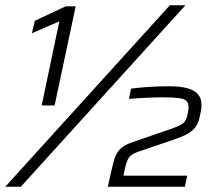

<svg xmlns="http://www.w3.org/2000/svg" viewBox="-33 -708 819 728"><path d="M125 -308 192 -627 88 -582 99 -629 216 -684H254L174 -308ZM-13 0 611 -688H670L46 0ZM376 0 384 -37Q392 -73 398 -95.5Q404 -118 414 -132.5Q424 -147 440 -156Q456 -165 484 -174L612 -218Q637 -227 650 -233.5Q663 -240 668.5 -248.5Q674 -257 677 -269Q679 -277 680.5 -286.5Q682 -296 682 -302Q682 -318 673 -326Q664 -334 642.5 -336.5Q621 -339 583 -339Q560 -339 524.5 -337.5Q489 -336 456 -333L464 -372Q492 -376 532.5 -378.5Q573 -381 607 -381Q648 -381 675.5 -374Q703 -367 717 -351.5Q731 -336 731 -310Q731 -300 729 -288Q727 -276 724 -264Q719 -241 708 -226Q697 -211 678 -200.5Q659 -190 627 -179L489 -132Q465 -123 456 -110.5Q447 -98 440 -66L435 -42H677L668 0Z"/></svg>

Font: Saira SemiExpanded Light
Style: Italic
Weight: 300
Width: 6
Italic angle: -12°
Designer: Hector Gatti with collaboration of the Omnibus-Type team
Foundry: Omnibus-Type
Version: Version 1.101